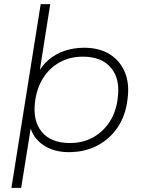

<svg xmlns="http://www.w3.org/2000/svg" viewBox="-20 -725 702 925"><path d="M35 180 176 -705H222L169 -369H161Q182 -410 215.5 -438Q249 -466 292.5 -480.5Q336 -495 385 -495Q459 -495 509 -463.5Q559 -432 582 -376Q605 -320 594 -244Q585 -169 547.5 -112.5Q510 -56 449.5 -24Q389 8 312 8Q240 8 189.5 -25.5Q139 -59 124 -119H130L82 180ZM317 -36Q380 -36 429 -63.5Q478 -91 509 -139.5Q540 -188 547 -252Q560 -344 515 -398Q470 -452 379 -452Q316 -452 267 -424.5Q218 -397 187.5 -348.5Q157 -300 149 -236Q137 -143 181.5 -89.5Q226 -36 317 -36Z"/></svg>

Font: Nunito Sans 10pt SemiExpanded ExtraLight
Style: Italic
Weight: 250
Width: 6
Italic angle: -9°
Designer: Vernon Adams
Foundry: Vernon Adams
Version: Version 3.101;gftools[0.9.27]